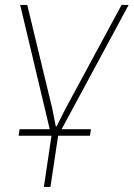

<svg xmlns="http://www.w3.org/2000/svg" viewBox="-20 -548 537 771"><path d="M341.3 -2.9H213.4L182.6 202.6H156.2L186.5 -1.5L186 -2.9H54.7L58.6 -29.3H179.7L61 -528.3H89.4L189.9 -111.8L204.1 -40.5L207 -40L243.2 -111.8L468.3 -528.3H496.6L227.5 -29.3H345.2Z"/></svg>

Font: Roboto-ThinItalic
Style: Italic
Weight: 250
Italic angle: -12°
Designer: Google
Version: Version 1.100141; 2013; ttfautohint (v0.94.14-c901) -l 8 -r 